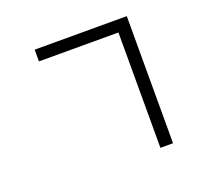

<svg xmlns="http://www.w3.org/2000/svg" viewBox="-136 -942 1271 1164"><g transform="rotate(-20 500.0 -360.0)"><path d="M196 -693.9V-769.6H790.2V50.3H708.7V-693.9Z"/></g></svg>

Font: Noto Sans HK Thin
Style: Regular
Weight: 100
Designer: Ryoko NISHIZUKA 西塚涼子 (kana, bopomofo & ideographs); Paul D. Hunt (Latin, Greek & Cyrillic); Sandoll Communications 산돌커뮤니
Foundry: Adobe
Version: Version 2.004-H2;hotconv 1.0.118;makeotfexe 2.5.65603